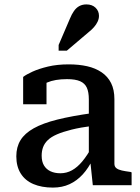

<svg xmlns="http://www.w3.org/2000/svg" viewBox="-20 -840 636 871"><path d="M400 -327V-269Q345 -262 305 -252Q265 -242 238.5 -230.5Q212 -219 197 -204.5Q182 -190 175.5 -172.5Q169 -155 169 -134Q169 -107 179.5 -89.5Q190 -72 209 -63Q228 -54 254 -54Q282 -54 306.5 -67.5Q331 -81 353.5 -108Q376 -135 399 -177L402 -120Q382 -78 355.5 -49Q329 -20 295.5 -4.5Q262 11 220 11Q169 11 131.5 -5Q94 -21 74 -53Q54 -85 54 -131Q54 -173 73 -204Q92 -235 133 -258Q174 -281 240 -297.5Q306 -314 400 -327ZM401 0 389 -114 383 -117V-389Q383 -422 374 -442Q365 -462 343.5 -471.5Q322 -481 284 -481Q229 -481 193.5 -465.5Q158 -450 141 -432Q139 -440 141.5 -448Q144 -456 150.5 -463.5Q157 -471 167 -476.5Q177 -482 191 -483V-367H85V-491Q99 -502 127.5 -515Q156 -528 197.5 -538Q239 -548 292 -548Q338 -548 375.5 -539.5Q413 -531 441 -512Q469 -493 484 -463Q499 -433 499 -390V-97Q499 -84 508 -77Q517 -70 533 -66.5Q549 -63 572 -60L577 -58V0ZM297 -755Q305 -775 315.5 -790Q326 -805 340 -812.5Q354 -820 372 -820Q398 -820 413.5 -805Q429 -790 429 -768Q429 -755 423 -742Q417 -729 406.5 -717Q396 -705 382 -694L283 -610H246V-636Z"/></svg>

Font: Roboto Serif Medium
Style: Regular
Weight: 500
Designer: Greg Gazdowicz
Foundry: Commercial Type
Version: Version 1.008